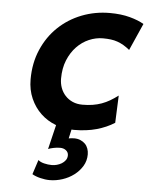

<svg xmlns="http://www.w3.org/2000/svg" viewBox="-53 -547 643 827"><g transform="rotate(5 268.5 -133.0)"><path d="M484.9 -351.6Q471.2 -362.8 458.3 -370.4Q445.3 -377.9 431.6 -382.8Q418 -387.7 402.6 -389.6Q387.2 -391.6 368.2 -391.6Q337.9 -391.6 308.3 -378.9Q278.8 -366.2 255.6 -342Q232.4 -317.9 218 -283Q203.6 -248 203.6 -203.1Q203.6 -182.1 210.4 -163.3Q217.3 -144.5 230.5 -130.1Q243.7 -115.7 262.5 -107.4Q281.2 -99.1 305.2 -99.1Q329.1 -99.1 349.1 -102.3Q369.1 -105.5 387.5 -112.1Q405.8 -118.7 422.9 -128.7Q439.9 -138.7 457.5 -151.9L452.6 -33.7Q418.9 -12.2 375.7 0Q332.5 12.2 277.8 12.2Q272.5 12.2 267.6 11.7L258.8 50.8Q263.7 49.8 269 49.1Q274.4 48.3 282.7 48.3Q297.9 48.3 309.8 53.5Q321.8 58.6 330.1 67.1Q338.4 75.7 342.5 87.4Q346.7 99.1 346.7 112.3Q346.7 140.1 333 162.8Q319.3 185.5 297.4 202.1Q275.4 218.8 247.8 227.8Q220.2 236.8 192.9 236.8Q183.1 236.8 172.6 235.4Q162.1 233.9 151.9 231.4Q141.6 229 132.3 225.3Q123 221.7 116.7 217.8L137.2 154.8Q146 163.1 162.8 167.2Q179.7 171.4 196.8 171.4Q206.5 171.4 217.8 168.5Q229 165.5 238.8 159.7Q248.5 153.8 255.1 144.8Q261.7 135.7 261.7 123.5Q261.7 110.8 251.5 102.5Q241.2 94.2 225.6 94.2Q211.9 94.2 197.5 97.2Q183.1 100.1 174.3 104L199.7 -1.5Q199.2 -1.5 198.7 -2Q161.6 -16.1 133.8 -42.5Q106 -68.8 89.6 -106Q73.2 -143.1 73.2 -188.5Q73.2 -259.3 98.4 -317.4Q123.5 -375.5 166.7 -416.7Q210 -458 267.3 -480.5Q324.7 -502.9 388.7 -502.9Q437.5 -502.9 475.3 -492.7Q513.2 -482.4 536.6 -468.3Z"/></g></svg>

Font: Andika New Basic
Style: Bold Italic
Weight: 700
Italic angle: -14°
Designer: Victor Gaultney, Annie Olsen, Pablo Ugerman
Foundry: SIL International
Version: Version 5.500